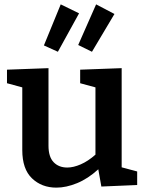

<svg xmlns="http://www.w3.org/2000/svg" viewBox="-20 -848 667 879"><path d="M238 11Q171 11 126.5 -31.5Q82 -74 82 -161V-448L12 -467V-529L202 -536V-181Q202 -130 225.5 -105.5Q249 -81 288 -81Q316 -81 349.5 -95.5Q383 -110 417 -140V-448L347 -467V-529L537 -536V-82L608 -63V-1L444 6L430 -73Q383 -30 333 -9.5Q283 11 238 11ZM401 -611 338 -642 420 -828 504 -784ZM245 -611 181 -640 258 -828 342 -787Z"/></svg>

Font: Bitter SemiBold
Style: Regular
Weight: 600
Designer: Sol Matas, and Bitter project Authors
Foundry: Sol Matas
Version: Version 2.001